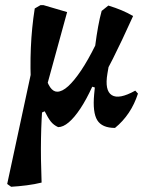

<svg xmlns="http://www.w3.org/2000/svg" viewBox="-20 -491 576 750"><path d="M207.1 5.6Q189.3 -2.5 178.2 -16.6Q167.2 -30.8 154.5 -56.4L90.9 -27L155 -202.9Q172.4 -132.8 203.5 -132.8Q222.9 -132.8 246.5 -154.3Q270 -175.8 297 -216Q323.9 -256.2 352 -313Q357.2 -353.5 363.4 -387.4Q369.6 -421.3 377.1 -448.4L403.3 -469.3Q432.2 -460.4 455.2 -450.7Q478.3 -441 499.9 -428.4Q454.4 -327.8 421 -261.6Q387.6 -195.4 356.5 -147.4L340.3 -152.3Q317.5 -102.4 294 -67Q270.5 -31.6 248.5 -13Q226.5 5.6 207.1 5.6ZM23.5 238.6 8.1 227.6 116.3 -275.3 101.9 -144Q97.1 -225.6 100.5 -304Q103.8 -382.4 115.7 -457.9L138.1 -470.9H150L242.2 -443.8L147.5 -98.7Q141.6 -29.1 140.2 48.9Q138.8 126.9 142.5 222.2Q115.4 228.9 84.1 232.9Q52.7 236.9 23.5 238.6ZM429.2 8.7Q378.6 8.7 359.9 -21.5Q341.3 -51.8 347.8 -122.7L359.6 -242.3L412.8 -280.5L399.6 -203.5Q388.4 -137.3 416.6 -119.4Q444.8 -101.5 508.4 -137L518.9 -125.4Q492 -42.4 429.2 8.7Z"/></svg>

Font: Alegreya
Style: Italic
Weight: 400
Italic angle: -7°
Designer: Juan Pablo del Peral
Foundry: Huerta Tipografica
Version: Version 2.009